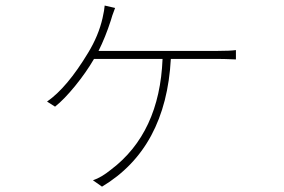

<svg xmlns="http://www.w3.org/2000/svg" viewBox="-20 -618 1040 703"><path d="M340.8 -431.6H776.4Q822.3 -431.6 843.8 -434.6V-400.4Q800.8 -402.3 776.4 -402.3H605.5Q587.9 -75.2 353.5 65.4L320.3 42Q350.6 32.2 386.7 2.9Q564.5 -131.8 575.2 -402.3H324.2Q295.9 -353.5 255.4 -303.7Q214.8 -253.9 181.6 -227.5L152.3 -246.1Q225.6 -296.9 302.7 -424.8Q340.8 -487.3 355.5 -551.8Q362.3 -582 363.3 -597.7L401.4 -588.9Q388.7 -555.7 385.7 -543Q366.2 -482.4 340.8 -431.6Z"/></svg>

Font: GenEi Gothic M ExtraLight
Style: Regular
Weight: 200
Designer: o_tamon (Modified); [Source Han Sans]
Ryoko NISHIZUKA  (kana & ideographs); Paul D. Hunt (Latin, Greek & Cyrillic); Wenl
Version: Version 1.1a;Original Version 1.004